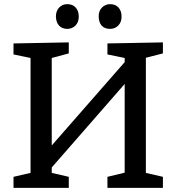

<svg xmlns="http://www.w3.org/2000/svg" viewBox="-20 -904 848 924"><path d="M764 -700V-647L682 -626V-72L764 -53V0H497V-53L580 -73V-500L229 -98V-72L311 -53V0H45V-53L127 -72V-625L45 -642V-695L311 -700V-647L229 -625V-204L580 -605V-625L497 -642V-695ZM249 -824Q249 -851 264.5 -867.5Q280 -884 304 -884Q329 -884 344 -868Q359 -852 359 -824Q359 -797 343 -781Q327 -765 304 -765Q279 -765 264.5 -780.5Q250 -796 249 -824ZM455 -826Q455 -852 471 -868Q487 -884 510 -884Q535 -884 550 -868Q565 -852 565 -824Q565 -797 549 -781Q533 -765 510 -765Q483 -765 469 -781Q455 -797 455 -826Z"/></svg>

Font: Bitter Pro Medium
Style: Regular
Weight: 500
Designer: Sol Matas, and Bitter project Authors
Foundry: Sol Matas
Version: Version 1.010